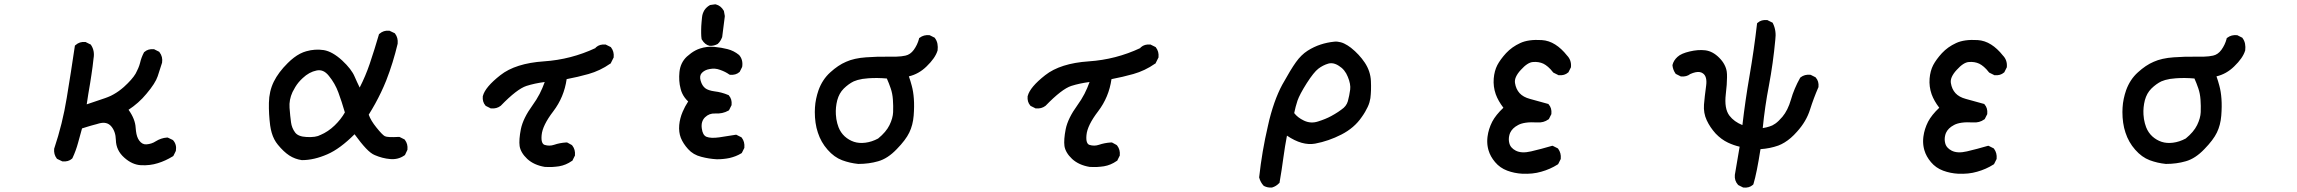

<svg xmlns="http://www.w3.org/2000/svg" viewBox="-20 -721 10540 881"><path d="M627.4 37.1Q586.9 35.2 550.3 2.4Q512.7 -30.8 511.7 -78.6Q510.7 -118.2 489.7 -142.1Q470.2 -164.1 435.1 -154.8Q428.7 -152.8 422.4 -151.1Q416 -149.4 409.4 -147.7Q402.8 -146 396.2 -144Q389.6 -142.1 383.1 -140.1Q376.5 -138.2 369.9 -136Q363.3 -133.8 356.4 -131.8Q347.7 -99.1 338.4 -66.4Q328.6 -29.8 312.5 4.4L311.5 5.9L310.1 7.3Q293.5 22 267.6 19.5H266.1L264.2 18.6L243.7 8.8L241.7 7.8L240.2 5.9Q226.1 -12.7 228.5 -38.1V-39.1L229 -40Q267.1 -153.8 286.1 -271Q305.7 -389.2 323.2 -508.3L323.7 -511.7L326.7 -514.2Q345.2 -530.8 371.1 -528.3H373L374.5 -527.3L394 -517.6L396.5 -516.6L397.9 -514.2Q415.5 -487.8 409.2 -452.6Q407.2 -433.6 404.8 -414.8Q402.3 -396 399.4 -377Q396.5 -357.9 393.6 -339.4Q389.2 -314.9 385.3 -290.5Q381.3 -266.1 377.9 -242.2Q421.4 -256.8 462.9 -271Q469.2 -273.4 475.8 -275.9Q482.4 -278.3 488.8 -281.5Q495.1 -284.7 501.2 -288.1Q507.3 -291.5 513.4 -295.4Q519.5 -299.3 525.4 -303.5Q531.2 -307.6 536.9 -312.3Q542.5 -316.9 548.3 -321.8Q586.9 -356.9 602.1 -382.8Q605.5 -389.2 608.6 -395.8Q611.8 -402.3 614.5 -408.4Q617.2 -414.6 619.1 -420.4Q621.1 -426.3 622.6 -432.1Q628.4 -457.5 640.6 -480.5L641.6 -481.9L643.1 -482.9Q659.7 -497.6 685.5 -495.1H687.5L689 -494.1L708.5 -484.4L710.4 -483.4L711.9 -481.4Q728 -460.4 723.6 -433.1V-432.1L723.1 -431.6Q713.4 -400.4 703.6 -371.1Q698.2 -355 685.5 -335.2Q672.9 -315.4 652.3 -291Q634.3 -269 613.3 -250.5Q592.3 -231.9 569.8 -217.3Q600.6 -174.3 602.5 -134.3Q603 -126.5 604 -119.4Q605 -112.3 606.2 -106.2Q607.4 -100.1 609.4 -94.5Q611.3 -88.9 613.8 -84.2Q616.2 -79.6 619.1 -75.7Q632.8 -57.1 652.3 -58.6Q664.1 -59.6 674.6 -63Q685.1 -66.4 694.8 -72.8Q706.5 -80.1 719.5 -84.5Q732.4 -88.9 746.1 -89.8H749L751.5 -88.9L772 -79.1L773.4 -78.1L774.9 -76.7Q791.5 -57.6 787.1 -29.8L786.6 -28.3L786.1 -26.9L776.4 -7.3L774.9 -4.9L772.5 -3.4Q755.9 6.8 738.8 14.6Q721.7 22.5 704.1 27.8Q668.5 39.1 627.4 37.1Z M1364.7 13.7Q1333.5 9.3 1307.1 -7.8Q1281.2 -24.9 1254.9 -57.1Q1245.6 -68.4 1238.5 -82Q1231.4 -95.7 1226.8 -111.6Q1222.2 -127.4 1219.7 -145Q1212.9 -197.8 1213.9 -249Q1214.8 -302.2 1236.3 -346.2Q1257.8 -389.6 1300.3 -431.6Q1314.5 -445.8 1328.6 -456.5Q1342.8 -467.3 1356.9 -474.6Q1371.1 -481.9 1385.3 -485.8Q1405.8 -491.7 1425.8 -492.9Q1445.8 -494.1 1465.3 -491.2Q1485.8 -487.8 1506.8 -475.8Q1527.8 -463.9 1549.8 -443.8Q1593.3 -403.3 1607.4 -369.1Q1617.7 -345.2 1630.4 -319.3Q1657.2 -371.6 1676.3 -427.7Q1698.7 -494.1 1718.3 -561.5L1718.8 -564L1721.2 -565.9Q1739.7 -582.5 1765.6 -580.1H1767.1L1769 -579.1L1789.6 -569.3L1791.5 -568.4L1793 -566.4Q1807.1 -547.9 1804.7 -521.5V-521V-520.5Q1794.4 -477.1 1781.2 -434.6Q1768.1 -392.1 1752 -351.1Q1741.2 -324.2 1728.5 -297.6Q1715.8 -271 1701.7 -245.4Q1687.5 -219.7 1671.9 -194.8Q1676.8 -181.2 1685.5 -166.5Q1694.3 -151.9 1707 -136.2Q1733.9 -102.5 1745.6 -96.2Q1757.3 -89.8 1810.1 -92.8H1812.5L1814.9 -91.8L1834.5 -82L1836.4 -81.1L1837.9 -79.1Q1852.1 -60.5 1849.6 -35.2V-33.7L1848.6 -31.7L1838.9 -11.2L1837.9 -9.3L1835.4 -7.8Q1807.1 12.2 1770 8.8Q1734.9 5.9 1699.7 -9.3Q1681.6 -16.6 1659.2 -40.3Q1636.7 -64 1606.9 -105Q1540 -38.1 1482.4 -13.2Q1420.9 13.7 1366.2 13.7H1365.7ZM1450.2 -101.6Q1485.8 -116.7 1515.6 -145.5Q1544.4 -173.3 1562.5 -205.1Q1547.9 -255.4 1532.7 -296.4Q1517.6 -337.9 1489.3 -372.6Q1476.1 -389.2 1462.2 -395Q1448.2 -400.9 1432.6 -397.5Q1398.4 -390.6 1369.1 -362.8Q1358.9 -353.5 1350.3 -343.3Q1341.8 -333 1335 -321.8Q1328.1 -310.5 1322.3 -298.8Q1305.7 -262.7 1308.6 -226.1Q1311.5 -187.5 1315.4 -159.7Q1318.8 -133.8 1334 -113.3Q1347.7 -94.2 1387.2 -92.3Q1408.2 -91.3 1423.8 -93.5Q1439.5 -95.7 1449.2 -101.6H1449.7Z M2480 44.9Q2430.2 36.6 2399.4 8.3Q2384.3 -5.9 2375.5 -20.8Q2366.7 -35.6 2364.3 -50.8Q2360.4 -79.6 2370.1 -128.9Q2380.4 -178.7 2423.8 -238.3Q2432.6 -250.5 2440.9 -263.7Q2449.2 -276.9 2456.1 -290.3Q2462.9 -303.7 2468.8 -317.4Q2474.6 -331.1 2479.5 -344.7Q2434.1 -338.9 2395.5 -326.7Q2352.1 -312.5 2278.3 -236.3L2277.8 -235.8L2277.3 -235.4Q2258.8 -221.2 2233.4 -223.6H2231.4L2230 -224.6L2210.4 -234.4L2208.5 -235.4L2207.5 -236.8Q2192.9 -253.4 2195.3 -279.3V-279.8L2195.8 -280.8Q2206.1 -321.3 2275.9 -376Q2310.5 -403.3 2360.6 -419.2Q2410.6 -435.1 2476.1 -439.5Q2600.1 -447.8 2712.4 -500.5L2712.9 -501.5L2713.9 -503.4L2715.3 -504.4Q2731.9 -519 2757.8 -516.6H2759.8L2761.2 -515.6L2780.8 -505.9L2782.7 -504.9L2784.2 -502.9Q2798.3 -484.4 2795.9 -459V-457L2794.9 -455.6L2783.2 -432.1L2782.2 -429.7L2779.8 -428.7Q2733.9 -396.5 2680.2 -381.3Q2631.8 -367.7 2580.1 -357.9Q2574.2 -316.4 2558.8 -279.5Q2543.5 -242.7 2518.6 -210Q2469.2 -145.5 2465.3 -101.1Q2463.4 -79.6 2467.3 -69.1Q2471.2 -58.6 2479 -56.2Q2501 -49.3 2522.5 -56.6Q2535.2 -61 2549.1 -63.7Q2563 -66.4 2578.6 -67.4H2581.5L2584 -66.4L2603.5 -55.7L2605 -54.2L2606.4 -52.7Q2620.6 -34.2 2618.2 -8.8V-6.8L2617.2 -5.4L2607.4 14.2L2606.4 16.6L2604 17.6Q2577.1 36.6 2545.4 42Q2538.1 43 2530 43.9Q2522 44.9 2513.9 45.2Q2505.9 45.4 2497.6 45.4Q2489.3 45.4 2481 44.9H2480.5Z M3269 9.8Q3232.9 7.8 3197.8 -1.5Q3160.6 -10.7 3137.2 -37.1Q3114.7 -62 3104 -88.4Q3093.8 -114.7 3096.7 -147.5Q3098.1 -163.1 3102.1 -178.2Q3106 -193.4 3112.3 -208Q3122.6 -232.4 3137.7 -255.4Q3128.9 -263.7 3122.1 -272.9Q3115.2 -282.2 3110.4 -292.5Q3105.5 -302.7 3103 -314Q3098.1 -332 3096.9 -351.3Q3095.7 -370.6 3097.7 -390.6Q3102.1 -433.6 3131.8 -461.4Q3141.6 -470.2 3151.4 -477.3Q3161.1 -484.4 3171.4 -489.7Q3181.6 -495.1 3192.4 -498.5Q3223.6 -508.8 3257.8 -505.9Q3290.5 -502.9 3318.4 -495.6Q3347.2 -488.3 3370.6 -469.2L3371.1 -468.8L3371.6 -468.3Q3390.1 -447.3 3385.7 -415.5L3385.3 -414.1L3384.8 -412.6L3375 -393.1L3374 -391.1L3372.6 -390.1Q3356 -375.5 3330.1 -377.9L3327.6 -378.4L3325.2 -379.9Q3309.1 -391.6 3284.2 -400.4Q3272.5 -404.8 3260.7 -405.8Q3249 -406.7 3236.8 -404.3Q3230.5 -403.3 3225.1 -401.6Q3219.7 -399.9 3215.3 -397.5Q3210.9 -395 3207 -392.3Q3203.1 -389.6 3200.2 -386.2Q3188.5 -373.5 3194.8 -351.1Q3198.2 -338.9 3203.6 -330.3Q3209 -321.8 3215.8 -316.4Q3222.7 -311 3233.6 -307.4Q3244.6 -303.7 3258.8 -301.8Q3291.5 -297.9 3321.3 -285.2L3323.2 -284.7L3324.7 -282.7Q3339.4 -266.1 3336.9 -240.2V-238.3L3335.9 -236.8L3326.2 -217.3L3324.7 -214.8L3322.3 -213.4Q3295.4 -198.2 3261.2 -200.2Q3234.4 -201.7 3214.8 -182.6Q3195.8 -163.6 3200.2 -131.8Q3204.1 -100.6 3221.7 -93.3Q3241.7 -85.4 3280.3 -90.8Q3321.8 -96.7 3355 -102.5L3357.9 -103L3360.8 -101.6L3380.4 -91.8L3382.3 -90.8L3383.8 -88.9Q3397.9 -70.3 3395.5 -43.9V-42L3394.5 -40.5L3384.8 -21L3383.3 -18.6L3380.9 -17.1Q3368.7 -9.8 3355.5 -4.6Q3342.3 0.5 3328.1 3.9Q3314.5 6.8 3299.8 8.3Q3285.2 9.8 3269.5 9.8ZM3272 -518.6Q3254.9 -509.8 3237.8 -510.7H3236.8H3236.3Q3214.4 -515.6 3200.7 -539.1L3199.7 -540.5L3199.2 -542.5Q3198.2 -548.3 3197.8 -554.9Q3197.3 -561.5 3197.3 -568.8Q3197.3 -576.2 3197.3 -584.2Q3197.3 -592.3 3197.8 -601.3Q3198.2 -610.4 3199.2 -620.1Q3200.2 -629.9 3201.2 -640.6Q3201.7 -645 3202.4 -649.4Q3203.1 -653.8 3204.6 -658Q3206.1 -662.1 3207.8 -666Q3209.5 -669.9 3211.7 -673.6Q3213.9 -677.2 3216.6 -680.4Q3219.2 -683.6 3222.4 -686.5Q3225.6 -689.5 3229 -692.1Q3232.4 -694.8 3236.3 -696.8L3237.8 -697.8L3239.7 -698.2L3261.2 -701.2H3263.2L3265.1 -700.7Q3287.6 -694.8 3300.3 -672.9L3301.3 -671.4L3301.8 -669.9L3305.7 -648.4V-647V-645L3293.9 -552.2V-551.3L3293.5 -550.3Q3290 -541.5 3285.4 -533.9Q3280.8 -526.4 3274.4 -520.5L3273.4 -519.5Z M3918 31.2Q3879.4 27.3 3844.2 14.2Q3807.6 0.5 3777.3 -34.2Q3747.1 -68.4 3732.9 -112.3Q3725.6 -133.8 3722.2 -157.7Q3718.8 -181.6 3718.8 -207Q3718.8 -217.3 3719.5 -227.5Q3720.2 -237.8 3721.4 -247.8Q3722.7 -257.8 3724.9 -267.8Q3727.1 -277.8 3729.7 -287.6Q3732.4 -297.4 3735.8 -307.1Q3744.6 -331.5 3758.1 -352.1Q3771.5 -372.6 3790 -389.2Q3807.6 -405.3 3825.7 -417.5Q3843.8 -429.7 3862.3 -437.5Q3898.9 -454.1 3954.1 -458Q4007.3 -461.9 4059.1 -460.9Q4076.2 -460.4 4090.3 -460.9Q4104.5 -461.4 4115.5 -462.6Q4126.5 -463.9 4134.8 -465.8Q4157.2 -470.7 4172.9 -492.2Q4189.5 -515.1 4196.8 -542.5L4197.3 -545.9L4200.2 -547.9Q4218.8 -562 4244.1 -559.6H4246.1L4247.6 -558.6L4267.1 -548.8L4269 -547.9L4270.5 -545.4Q4278.8 -534.2 4281.5 -520Q4284.2 -505.9 4282.2 -489.7V-489.3L4281.7 -488.3Q4271.5 -454.6 4231.4 -416Q4195.8 -381.3 4150.4 -370.6Q4158.2 -348.6 4163.6 -327.6Q4170.9 -301.3 4173.3 -267.1Q4175.8 -233.4 4172.4 -190.4Q4168.9 -147 4152.3 -112.8Q4136.2 -79.1 4094.7 -36.6Q4053.2 6.8 4009.3 19Q3967.3 31.2 3918.9 31.2H3918.5ZM4009.3 -85.4Q4045.9 -115.2 4061.5 -147Q4077.1 -179.2 4078.1 -206.5Q4078.6 -220.7 4078.4 -235.1Q4078.1 -249.5 4077.1 -264.2Q4075.2 -292 4066.9 -315.9Q4063 -327.1 4058.6 -338.6Q4054.2 -350.1 4049.3 -360.8Q4004.9 -364.7 3964.4 -361.8Q3949.7 -360.8 3937.5 -358.9Q3925.3 -356.9 3915.3 -354Q3905.3 -351.1 3897.5 -347.7Q3874 -336.4 3851.6 -314.5Q3840.8 -303.7 3833.5 -290.5Q3826.2 -277.3 3821.8 -261.2Q3813.5 -228.5 3815.4 -195.8Q3815.9 -185.1 3817.6 -174.8Q3819.3 -164.6 3821.8 -155.3Q3824.2 -146 3827.6 -137.2Q3837.4 -112.3 3856 -95.2Q3875 -78.1 3898.4 -70.3Q3921.9 -62.5 3950.9 -66.2Q3980 -69.8 4009.3 -85.4Z M4980 44.9Q4930.2 36.6 4899.4 8.3Q4884.3 -5.9 4875.5 -20.8Q4866.7 -35.6 4864.3 -50.8Q4860.4 -79.6 4870.1 -128.9Q4880.4 -178.7 4923.8 -238.3Q4932.6 -250.5 4940.9 -263.7Q4949.2 -276.9 4956.1 -290.3Q4962.9 -303.7 4968.8 -317.4Q4974.6 -331.1 4979.5 -344.7Q4934.1 -338.9 4895.5 -326.7Q4852.1 -312.5 4778.3 -236.3L4777.8 -235.8L4777.3 -235.4Q4758.8 -221.2 4733.4 -223.6H4731.4L4730 -224.6L4710.4 -234.4L4708.5 -235.4L4707.5 -236.8Q4692.9 -253.4 4695.3 -279.3V-279.8L4695.8 -280.8Q4706.1 -321.3 4775.9 -376Q4810.5 -403.3 4860.6 -419.2Q4910.6 -435.1 4976.1 -439.5Q5100.1 -447.8 5212.4 -500.5L5212.9 -501.5L5213.9 -503.4L5215.3 -504.4Q5231.9 -519 5257.8 -516.6H5259.8L5261.2 -515.6L5280.8 -505.9L5282.7 -504.9L5284.2 -502.9Q5298.3 -484.4 5295.9 -459V-457L5294.9 -455.6L5283.2 -432.1L5282.2 -429.7L5279.8 -428.7Q5233.9 -396.5 5180.2 -381.3Q5131.8 -367.7 5080.1 -357.9Q5074.2 -316.4 5058.8 -279.5Q5043.5 -242.7 5018.6 -210Q4969.2 -145.5 4965.3 -101.1Q4963.4 -79.6 4967.3 -69.1Q4971.2 -58.6 4979 -56.2Q5001 -49.3 5022.5 -56.6Q5035.2 -61 5049.1 -63.7Q5063 -66.4 5078.6 -67.4H5081.5L5084 -66.4L5103.5 -55.7L5105 -54.2L5106.4 -52.7Q5120.6 -34.2 5118.2 -8.8V-6.8L5117.2 -5.4L5107.4 14.2L5106.4 16.6L5104 17.6Q5077.1 36.6 5045.4 42Q5038.1 43 5030 43.9Q5022 44.9 5013.9 45.2Q5005.9 45.4 4997.6 45.4Q4989.3 45.4 4981 44.9H4980.5Z M5814.9 139.6Q5795.9 140.6 5780.8 132.8L5779.3 131.8L5777.8 130.9Q5763.7 115.2 5758.3 95.2L5757.8 93.8V91.8Q5770.5 -25.9 5797.9 -143.1Q5804.2 -172.9 5811.8 -199.2Q5819.3 -225.6 5827.6 -249.3Q5835.9 -272.9 5845 -293.7Q5854 -314.5 5863.8 -332.5Q5902.8 -402.8 5926.3 -435.5Q5950.2 -469.2 5980 -488.3Q5994.6 -497.6 6009.5 -504.6Q6024.4 -511.7 6039.6 -516.6Q6069.3 -526.4 6102.5 -529.8Q6109.9 -530.8 6117.4 -529.8Q6125 -528.8 6132.6 -526.9Q6140.1 -524.9 6147.9 -521.2Q6155.8 -517.6 6163.3 -512.7Q6170.9 -507.8 6178.7 -502Q6188.5 -494.1 6197.3 -486.1Q6206.1 -478 6213.9 -469.5Q6221.7 -460.9 6229 -451.9Q6236.3 -442.9 6242.7 -433.1Q6268.6 -393.6 6270.5 -349.1Q6272.5 -306.2 6268.1 -270.5Q6266.6 -261.2 6263.7 -251Q6260.7 -240.7 6255.6 -230Q6250.5 -219.2 6243.9 -207.8Q6237.3 -196.3 6228.5 -184.1Q6194.3 -133.8 6134.8 -103.5Q6076.7 -73.7 6014.6 -62Q5955.1 -51.3 5885.3 -98.6Q5876 -50.3 5869.1 0.5Q5861.3 59.1 5851.6 114.7L5851.1 118.2L5848.6 120.1Q5835.4 133.8 5817.4 139.2L5816.4 139.6ZM6135.3 -218.3Q6157.7 -232.9 6164.6 -256.3Q6171.9 -283.2 6175.3 -309.6Q6178.7 -334.5 6164.6 -368.2Q6151.4 -401.9 6123.5 -418.9Q6114.7 -424.8 6106.2 -427.7Q6097.7 -430.7 6089.8 -430.9Q6082 -431.2 6075.2 -429.2Q6050.3 -421.9 6029.3 -405.8Q6008.3 -389.6 5976.1 -339.4Q5960 -314 5949.2 -293.7Q5938.5 -273.4 5933.6 -259.3Q5924.3 -231 5918.5 -202.1Q5926.3 -191.9 5937.3 -183.3Q5948.2 -174.8 5963.4 -167.5Q5994.6 -152.8 6027.8 -163.6Q6063.5 -174.8 6088.4 -188.5Q6096.2 -192.9 6104.2 -197.5Q6112.3 -202.1 6119.9 -207.3Q6127.4 -212.4 6134.8 -217.8H6135.3Z M6965.3 76.2Q6928.7 74.2 6896 62Q6862.3 49.3 6840.3 22.9Q6818.4 -2.9 6810.1 -31.7Q6809.1 -35.2 6808.3 -38.3Q6807.6 -41.5 6806.9 -44.9Q6806.2 -48.3 6805.7 -51.8Q6805.2 -55.2 6804.9 -58.6Q6804.7 -62 6804.4 -65.7Q6804.2 -69.3 6804.2 -73Q6804.2 -76.7 6804.4 -80.3Q6804.7 -84 6804.9 -87.6Q6805.2 -91.3 6805.7 -94.7Q6810.1 -128.9 6827.1 -162.6Q6843.3 -193.4 6878.4 -226.6Q6854.5 -257.8 6843.3 -288.6Q6831.1 -323.7 6834 -360.4Q6835.4 -377.9 6839.6 -393.6Q6843.8 -409.2 6850.6 -422.4Q6864.3 -448.2 6890.6 -477.1Q6904.3 -491.7 6920.4 -503.2Q6936.5 -514.6 6955.6 -523.4Q6993.2 -541 7054.7 -537.1Q7070.8 -536.1 7086.2 -531Q7101.6 -525.9 7116 -516.8Q7130.4 -507.8 7144 -495.1Q7157.7 -482.4 7170.4 -466.3Q7190.9 -445.3 7188.5 -414.6V-412.6L7187.5 -410.6L7177.7 -391.1L7176.8 -389.2L7175.3 -388.2Q7158.7 -373.5 7132.8 -376H7130.9L7129.4 -377L7109.9 -386.7L7107.9 -387.7L7106.4 -389.2Q7100.6 -397 7094.7 -403.1Q7088.9 -409.2 7083.3 -414.1Q7077.6 -418.9 7072.3 -422.6Q7066.9 -426.3 7062 -428.7Q7041 -438.5 7014.6 -436.5Q6989.7 -435.1 6958.5 -400.4Q6950.2 -391.6 6944.6 -383.3Q6939 -375 6935.8 -367.7Q6932.6 -360.4 6931.6 -353.5Q6930.7 -346.7 6931.6 -340.3Q6936 -312 6952.6 -293.7Q6969.2 -275.4 7000.5 -267.1Q7034.7 -258.3 7082 -244.6L7084.5 -244.1L7086.4 -241.7Q7101.1 -225.1 7098.6 -199.2V-197.3L7097.7 -195.8L7087.9 -176.3L7086.9 -174.3L7084.5 -172.9Q7073.7 -165 7060.8 -161.6Q7047.9 -158.2 7033.7 -159.2Q7003.4 -161.1 6981.4 -158Q6959.5 -154.8 6946.3 -147.5Q6932.1 -140.1 6923.1 -131.1Q6914.1 -122.1 6909.2 -111.3Q6906.2 -104 6904.8 -96.7Q6903.3 -89.4 6903.3 -81.5Q6903.3 -73.7 6905.3 -65.4Q6910.2 -42.5 6935.1 -29.8Q6961.4 -16.1 7005.4 -26.4Q7053.2 -37.6 7099.6 -51.3L7103.5 -52.2L7106.9 -50.8L7126.5 -41L7128.4 -40L7129.9 -38.1Q7144 -18.6 7141.6 6.8V8.8L7140.6 10.3L7130.9 29.8L7129.4 32.2L7127.4 33.7Q7092.8 55.7 7052.2 66.9Q7032.2 72.8 7010.5 75Q6988.8 77.1 6965.3 76.2Z M7977.1 138.7 7957.5 128.9 7956.1 127.9 7954.6 126.5Q7938 107.9 7940.4 82V81.5Q7947.8 38.6 7962.4 -47.9Q7935.1 -54.2 7909.2 -66.4Q7893.6 -73.7 7879.4 -84.2Q7865.2 -94.7 7852.1 -108.4Q7839.4 -122.6 7829.3 -137.5Q7819.3 -152.3 7811.5 -168.9Q7795.9 -202.1 7798.8 -241.2Q7801.8 -277.3 7808.6 -327.1Q7814.5 -370.1 7793.9 -384.3Q7787.1 -389.2 7778.8 -390.4Q7770.5 -391.6 7759.8 -389.4Q7749 -387.2 7735.8 -381.3Q7719.2 -368.2 7694.3 -370.1H7692.4L7690.9 -371.1L7671.4 -380.9L7669.4 -381.8L7668 -383.8Q7656.7 -399.9 7654.3 -419.9V-421.4V-422.9Q7659.2 -443.8 7677.2 -460Q7686 -468.3 7700.2 -474.4Q7714.4 -480.5 7733.4 -484.9Q7772 -494.1 7804.7 -490.2Q7839.4 -485.8 7869.1 -455.6Q7883.8 -440.9 7892.3 -424.8Q7900.9 -408.7 7903.3 -392.1Q7904.8 -381.3 7904.5 -366Q7904.3 -350.6 7903.1 -331.8Q7901.9 -313 7898.9 -289.1Q7891.1 -222.7 7915.5 -190.4Q7926.3 -176.3 7941.2 -165.5Q7956.1 -154.8 7975.1 -147Q7988.3 -260.7 8007.8 -373Q8028.3 -491.7 8042 -610.4L8042.5 -614.3L8045.4 -616.7Q8062 -631.3 8087.9 -628.9H8089.8L8091.3 -627.9L8110.8 -618.2L8113.8 -616.7L8115.2 -613.8Q8131.8 -580.1 8126 -538.1Q8116.2 -431.2 8096.7 -328.1Q8078.1 -231.9 8068.4 -133.3Q8077.1 -134.8 8085 -136.5Q8092.8 -138.2 8099.4 -140.6Q8106 -143.1 8112.3 -145.5Q8119.1 -148.9 8126.5 -154.1Q8133.8 -159.2 8141.8 -167Q8149.9 -174.8 8158.7 -185.1Q8183.6 -214.8 8197.8 -263.7Q8201.2 -276.4 8205.8 -289.1Q8210.4 -301.8 8215.6 -314.2Q8220.7 -326.7 8226.8 -338.9Q8232.9 -351.1 8239.7 -363.3L8240.7 -364.7L8242.2 -366.2Q8260.7 -380.4 8286.1 -377.9H8288.1L8289.6 -377L8309.1 -367.2L8311 -366.2L8312 -364.7Q8326.7 -348.1 8324.2 -322.3V-320.8L8323.2 -319.3Q8302.2 -271 8285.6 -218.8Q8268.6 -164.1 8225.6 -116.7Q8211.4 -100.6 8197.3 -88.4Q8183.1 -76.2 8168.7 -67.4Q8154.3 -58.6 8140.1 -53.2Q8102.1 -39.6 8058.1 -36.6Q8041 73.2 8025.9 123L8024.9 125.5L8022.9 127.4Q8006.3 142.1 7980.5 139.6H7978.5Z M8965.3 76.2Q8928.7 74.2 8896 62Q8862.3 49.3 8840.3 22.9Q8818.4 -2.9 8810.1 -31.7Q8809.1 -35.2 8808.3 -38.3Q8807.6 -41.5 8806.9 -44.9Q8806.2 -48.3 8805.7 -51.8Q8805.2 -55.2 8804.9 -58.6Q8804.7 -62 8804.4 -65.7Q8804.2 -69.3 8804.2 -73Q8804.2 -76.7 8804.4 -80.3Q8804.7 -84 8804.9 -87.6Q8805.2 -91.3 8805.7 -94.7Q8810.1 -128.9 8827.1 -162.6Q8843.3 -193.4 8878.4 -226.6Q8854.5 -257.8 8843.3 -288.6Q8831.1 -323.7 8834 -360.4Q8835.4 -377.9 8839.6 -393.6Q8843.8 -409.2 8850.6 -422.4Q8864.3 -448.2 8890.6 -477.1Q8904.3 -491.7 8920.4 -503.2Q8936.5 -514.6 8955.6 -523.4Q8993.2 -541 9054.7 -537.1Q9070.8 -536.1 9086.2 -531Q9101.6 -525.9 9116 -516.8Q9130.4 -507.8 9144 -495.1Q9157.7 -482.4 9170.4 -466.3Q9190.9 -445.3 9188.5 -414.6V-412.6L9187.5 -410.6L9177.7 -391.1L9176.8 -389.2L9175.3 -388.2Q9158.7 -373.5 9132.8 -376H9130.9L9129.4 -377L9109.9 -386.7L9107.9 -387.7L9106.4 -389.2Q9100.6 -397 9094.7 -403.1Q9088.9 -409.2 9083.3 -414.1Q9077.6 -418.9 9072.3 -422.6Q9066.9 -426.3 9062 -428.7Q9041 -438.5 9014.6 -436.5Q8989.7 -435.1 8958.5 -400.4Q8950.2 -391.6 8944.6 -383.3Q8939 -375 8935.8 -367.7Q8932.6 -360.4 8931.6 -353.5Q8930.7 -346.7 8931.6 -340.3Q8936 -312 8952.6 -293.7Q8969.2 -275.4 9000.5 -267.1Q9034.7 -258.3 9082 -244.6L9084.5 -244.1L9086.4 -241.7Q9101.1 -225.1 9098.6 -199.2V-197.3L9097.7 -195.8L9087.9 -176.3L9086.9 -174.3L9084.5 -172.9Q9073.7 -165 9060.8 -161.6Q9047.9 -158.2 9033.7 -159.2Q9003.4 -161.1 8981.4 -158Q8959.5 -154.8 8946.3 -147.5Q8932.1 -140.1 8923.1 -131.1Q8914.1 -122.1 8909.2 -111.3Q8906.2 -104 8904.8 -96.7Q8903.3 -89.4 8903.3 -81.5Q8903.3 -73.7 8905.3 -65.4Q8910.2 -42.5 8935.1 -29.8Q8961.4 -16.1 9005.4 -26.4Q9053.2 -37.6 9099.6 -51.3L9103.5 -52.2L9106.9 -50.8L9126.5 -41L9128.4 -40L9129.9 -38.1Q9144 -18.6 9141.6 6.8V8.8L9140.6 10.3L9130.9 29.8L9129.4 32.2L9127.4 33.7Q9092.8 55.7 9052.2 66.9Q9032.2 72.8 9010.5 75Q8988.8 77.1 8965.3 76.2Z M9918 31.2Q9879.4 27.3 9844.2 14.2Q9807.6 0.5 9777.3 -34.2Q9747.1 -68.4 9732.9 -112.3Q9725.6 -133.8 9722.2 -157.7Q9718.8 -181.6 9718.8 -207Q9718.8 -217.3 9719.5 -227.5Q9720.2 -237.8 9721.4 -247.8Q9722.7 -257.8 9724.9 -267.8Q9727.1 -277.8 9729.7 -287.6Q9732.4 -297.4 9735.8 -307.1Q9744.6 -331.5 9758.1 -352.1Q9771.5 -372.6 9790 -389.2Q9807.6 -405.3 9825.7 -417.5Q9843.8 -429.7 9862.3 -437.5Q9898.9 -454.1 9954.1 -458Q10007.3 -461.9 10059.1 -460.9Q10076.2 -460.4 10090.3 -460.9Q10104.5 -461.4 10115.5 -462.6Q10126.5 -463.9 10134.8 -465.8Q10157.2 -470.7 10172.9 -492.2Q10189.5 -515.1 10196.8 -542.5L10197.3 -545.9L10200.2 -547.9Q10218.8 -562 10244.1 -559.6H10246.1L10247.6 -558.6L10267.1 -548.8L10269 -547.9L10270.5 -545.4Q10278.8 -534.2 10281.5 -520Q10284.2 -505.9 10282.2 -489.7V-489.3L10281.7 -488.3Q10271.5 -454.6 10231.4 -416Q10195.8 -381.3 10150.4 -370.6Q10158.2 -348.6 10163.6 -327.6Q10170.9 -301.3 10173.3 -267.1Q10175.8 -233.4 10172.4 -190.4Q10168.9 -147 10152.3 -112.8Q10136.2 -79.1 10094.7 -36.6Q10053.2 6.8 10009.3 19Q9967.3 31.2 9918.9 31.2H9918.5ZM10009.3 -85.4Q10045.9 -115.2 10061.5 -147Q10077.1 -179.2 10078.1 -206.5Q10078.6 -220.7 10078.4 -235.1Q10078.1 -249.5 10077.1 -264.2Q10075.2 -292 10066.9 -315.9Q10063 -327.1 10058.6 -338.6Q10054.2 -350.1 10049.3 -360.8Q10004.9 -364.7 9964.4 -361.8Q9949.7 -360.8 9937.5 -358.9Q9925.3 -356.9 9915.3 -354Q9905.3 -351.1 9897.5 -347.7Q9874 -336.4 9851.6 -314.5Q9840.8 -303.7 9833.5 -290.5Q9826.2 -277.3 9821.8 -261.2Q9813.5 -228.5 9815.4 -195.8Q9815.9 -185.1 9817.6 -174.8Q9819.3 -164.6 9821.8 -155.3Q9824.2 -146 9827.6 -137.2Q9837.4 -112.3 9856 -95.2Q9875 -78.1 9898.4 -70.3Q9921.9 -62.5 9950.9 -66.2Q9980 -69.8 10009.3 -85.4Z"/></svg>

Font: NaikaiFont
Style: Bold
Weight: 700
Version: Version 1.89